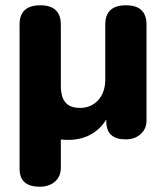

<svg xmlns="http://www.w3.org/2000/svg" viewBox="-20 -521 631 726"><path d="M130 185Q54 185 54 117V-428Q54 -501 132 -501Q210 -501 210 -428V-197Q210 -154 227.5 -133.5Q245 -113 282 -113Q325 -113 351.5 -142.5Q378 -172 378 -220V-428Q378 -501 456 -501Q534 -501 534 -428V-65Q534 -34 512 -14Q490 6 455 6Q382 6 382 -62V-100L395 -94Q373 -44 332.5 -18Q292 8 238 8Q212 8 180 2L210 -38V114Q210 146 188 165.5Q166 185 130 185Z"/></svg>

Font: Nunito VF Beta Light
Style: Regular
Weight: 300
Designer: Vernon Adams
Foundry: newtypography
Version: Version 3.001